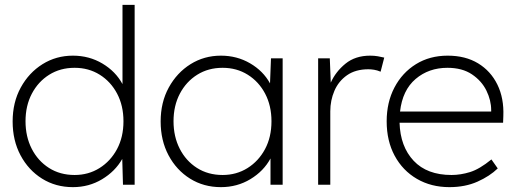

<svg xmlns="http://www.w3.org/2000/svg" viewBox="-20 -760 2119 790"><path d="M280 10Q209 10 153 -25Q97 -60 64.5 -121Q32 -182 32 -260Q32 -339 65.5 -400Q99 -461 155 -496Q211 -531 280 -531Q347 -531 401.5 -498.5Q456 -466 484 -414V-740H534V0H486L483 -106Q454 -55 400 -22.5Q346 10 280 10ZM287 -40Q344 -40 389.5 -68.5Q435 -97 461.5 -146.5Q488 -196 488 -261Q488 -325 462 -374.5Q436 -424 390.5 -452.5Q345 -481 287 -481Q228 -481 182.5 -452.5Q137 -424 111 -374.5Q85 -325 85 -261Q85 -198 110.5 -148Q136 -98 181.5 -69Q227 -40 287 -40Z M889 10Q818 10 762 -25Q706 -60 673.5 -121Q641 -182 641 -260Q641 -339 674.5 -400Q708 -461 764 -496Q820 -531 889 -531Q955 -531 1009 -499.5Q1063 -468 1091 -417L1095 -520H1143V0H1093V-108Q1065 -56 1010.5 -23Q956 10 889 10ZM896 -40Q953 -40 998.5 -68.5Q1044 -97 1070.5 -146.5Q1097 -196 1097 -261Q1097 -325 1071 -374.5Q1045 -424 999.5 -452.5Q954 -481 896 -481Q837 -481 791.5 -452.5Q746 -424 720 -374.5Q694 -325 694 -261Q694 -198 719.5 -148Q745 -98 790.5 -69Q836 -40 896 -40Z M1289 0V-520H1337L1341 -420Q1361 -465 1401.5 -498Q1442 -531 1503 -531Q1520 -531 1534.5 -528.5Q1549 -526 1561 -523L1546 -465Q1532 -471 1519 -473Q1506 -475 1496 -475Q1443 -475 1408 -450.5Q1373 -426 1356 -386.5Q1339 -347 1339 -302V0Z M1829 10Q1754 10 1695.5 -24Q1637 -58 1604 -119Q1571 -180 1571 -261Q1571 -339 1603 -400Q1635 -461 1691.5 -496Q1748 -531 1822 -531Q1895 -531 1947 -499.5Q1999 -468 2026.5 -412Q2054 -356 2051 -282L2050 -255H1624Q1627 -157 1682 -98.5Q1737 -40 1838 -40Q1875 -40 1914 -52Q1953 -64 2002 -104L2028 -67Q1995 -35 1944.5 -12.5Q1894 10 1829 10ZM1821 -481Q1744 -481 1690 -435Q1636 -389 1626 -301H2001V-307Q2001 -347 1981.5 -387Q1962 -427 1922 -454Q1882 -481 1821 -481Z"/></svg>

Font: Lexend ExtraLight
Style: Regular
Weight: 200
Designer: Bonnie Shaver-Troup, Thomas Jockin
Foundry: Lexend
Version: Version 1.007; ttfautohint (v1.8.3)